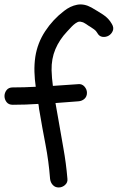

<svg xmlns="http://www.w3.org/2000/svg" viewBox="-70 -826 530 864"><path d="M88.9 -570.3Q98.6 -632.8 133.3 -685.5Q168 -738.3 217.8 -776.4Q246.1 -798.8 277.3 -804.7Q308.6 -810.5 341.8 -792Q367.2 -777.3 393.1 -760.7Q418.9 -744.1 433.6 -717.8Q443.4 -701.2 437.5 -687Q431.6 -672.9 418.9 -665.5Q406.2 -658.2 391.1 -660.2Q376 -662.1 367.2 -678.7Q362.3 -687.5 353.5 -693.8Q344.7 -700.2 336.9 -705.1Q328.1 -710 317.4 -717.8Q306.6 -725.6 295.9 -727.5Q287.1 -730.5 278.3 -726.1Q269.5 -721.7 261.2 -714.4Q252.9 -707 245.6 -698.7Q238.3 -690.4 232.4 -684.6Q197.3 -647.5 179.2 -604.5Q161.1 -561.5 162.1 -509.8Q163.1 -474.6 168 -439.5Q196.3 -441.4 225.1 -443.4Q253.9 -445.3 282.2 -447.3Q298.8 -449.2 310.1 -436.5Q321.3 -423.8 321.3 -408.2Q321.3 -391.6 310.1 -381.3Q298.8 -371.1 282.2 -370.1Q256.8 -368.2 231 -366.2Q205.1 -364.3 179.7 -362.3Q182.6 -345.7 185.5 -329.1Q188.5 -312.5 191.4 -295.9Q203.1 -226.6 215.3 -159.2Q227.5 -91.8 233.4 -21.5Q235.4 -4.9 222.7 6.3Q210 17.6 194.3 17.6Q177.7 17.6 167.5 6.3Q157.2 -4.9 155.3 -21.5Q149.4 -99.6 134.8 -175.3Q120.1 -251 107.4 -327.1Q105.5 -335 105 -342.8Q104.5 -350.6 102.5 -358.4Q74.2 -356.4 45.4 -355.5Q16.6 -354.5 -12.7 -354.5Q-31.2 -354.5 -40.5 -366.7Q-49.8 -378.9 -49.8 -393.6Q-49.8 -408.2 -40.5 -420.4Q-31.2 -432.6 -12.7 -432.6Q39.1 -432.6 90.8 -435.5Q85.9 -469.7 85 -502.9Q84 -536.1 88.9 -570.3Z"/></svg>

Font: Schoolbell
Style: Regular
Weight: 400
Designer: Font Diner, Inc
Foundry: Font Diner, Inc
Version: Version 1.001